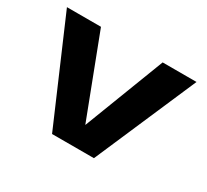

<svg xmlns="http://www.w3.org/2000/svg" viewBox="-121 -777 1041 965"><g transform="rotate(30 399.0 -295.0)"><path d="M271 0H514L769 -589.5H572.5L393.5 -124H392.5L214.5 -589.5H17Z"/></g></svg>

Font: Anybody Expanded
Style: Bold
Weight: 700
Width: 7
Designer: Tyler Finck
Foundry: Etcetera Type Company
Version: Version 1.113;gftools[0.9.25]